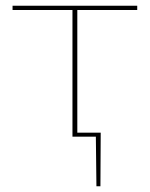

<svg xmlns="http://www.w3.org/2000/svg" viewBox="-20 -479 525 673"><path d="M251 -444V-14H333L332 174H318L316 0H234V-444H24V-459H461V-444Z"/></svg>

Font: Ysabeau SC Thin
Style: Regular
Weight: 200
Designer: Christian Thalmann (Catharsis Fonts)
Version: Version 0.003